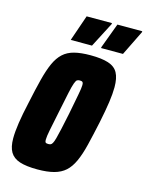

<svg xmlns="http://www.w3.org/2000/svg" viewBox="-106 -740 627 814"><g transform="rotate(15 208.0 -332.5)"><path d="M138 8Q89 8 60 -1.5Q31 -11 18 -33Q5 -55 5 -93Q5 -122 11 -162Q17 -202 29 -255Q42 -317 53.5 -362Q65 -407 78.5 -437Q92 -467 111.5 -485Q131 -503 160 -510.5Q189 -518 231 -518Q280 -518 309.5 -508.5Q339 -499 351.5 -476Q364 -453 364 -413Q364 -385 358.5 -346.5Q353 -308 342 -255Q329 -194 318 -149Q307 -104 293 -73.5Q279 -43 259.5 -25.5Q240 -8 210.5 0Q181 8 138 8ZM154 -108Q160 -108 164.5 -109.5Q169 -111 173 -118Q177 -125 181.5 -141Q186 -157 192 -184.5Q198 -212 207 -255Q218 -313 224 -343.5Q230 -374 230 -387Q230 -395 228 -398Q226 -401 223 -402Q220 -403 215 -403Q207 -403 202.5 -400Q198 -397 193 -383.5Q188 -370 181.5 -339.5Q175 -309 164 -255Q152 -197 146 -167Q140 -137 140 -124Q140 -116 141.5 -113Q143 -110 146.5 -109Q150 -108 154 -108ZM266 -559V-563L307 -673H416V-669L362 -559ZM133 -559 134 -563 172 -673H283V-669L226 -559Z"/></g></svg>

Font: Saira ExtraCondensed Black
Style: Italic
Weight: 900
Width: 2
Italic angle: -12°
Designer: Hector Gatti with collaboration of the Omnibus-Type team
Foundry: Omnibus-Type
Version: Version 1.101